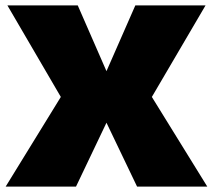

<svg xmlns="http://www.w3.org/2000/svg" viewBox="-20 -695 793 715"><path d="M1 0H263L376.5 -238L490.5 0H752L545.5 -334L745.5 -675H484L376.5 -430L269.5 -675H7.5L206.5 -334Z"/></svg>

Font: Anybody UltraCondensed Thin Black
Style: Regular
Weight: 900
Version: Version 1.111